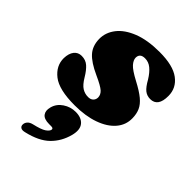

<svg xmlns="http://www.w3.org/2000/svg" viewBox="-226 -587 981 981"><g transform="rotate(45 265.0 -96.0)"><path d="M239 -63.5Q257.5 -63.5 267.5 -73.5Q277.5 -83.5 277.5 -98.5Q277 -118 260.8 -133Q244.5 -148 190.5 -172.5Q126.5 -201.5 98.5 -232.8Q70.5 -264 69.5 -313.5Q69 -360 99.2 -399Q129.5 -438 189 -461.5Q248.5 -485 335.5 -485Q432.5 -485 479.2 -450Q526 -415 526 -358Q526.5 -280.5 471 -280.5Q447.5 -280.5 430 -294.2Q412.5 -308 392.5 -344Q373 -375.5 352.2 -392.5Q331.5 -409.5 305.5 -409.5Q269 -409.5 269 -377Q269.5 -360 286.2 -341Q303 -322 355 -294.5Q402.5 -269.5 428.8 -247.8Q455 -226 465.5 -202.2Q476 -178.5 476.5 -147.5Q477.5 -99.5 446.2 -63Q415 -26.5 357 -5.8Q299 15 220 15Q107.5 15 59 -23Q10.5 -61 11 -116.5Q12 -151 27 -170.2Q42 -189.5 68 -189.5Q97 -189.5 116.8 -172Q136.5 -154.5 155.5 -122.5Q176 -88 195.8 -75.8Q215.5 -63.5 239 -63.5ZM196.5 175Q159.5 175 146.2 157Q133 139 141 110Q150 76 181 55.2Q212 34.5 248.5 34.5Q291 34.5 311 59.2Q331 84 318.5 131.5Q302.5 191.5 261 232Q219.5 272.5 139.5 291Q120 296 110.8 289.5Q101.5 283 102.5 270.5Q103 258.5 111.8 248.5Q120.5 238.5 139 234Q187 223 204.8 211Q222.5 199 225.5 187.5Q228.5 175 212 175Z"/></g></svg>

Font: Fraunces 9pt S050 Black
Style: Italic
Weight: 900
Italic angle: -16°
Version: Version 1.000; ttfautohint (v1.8.3)